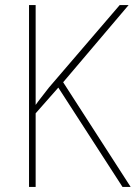

<svg xmlns="http://www.w3.org/2000/svg" viewBox="-20 -734 533 754"><path d="M493 0H461L209 -390L120 -289V0H94V-714H120V-322Q129 -335 142.5 -352Q156 -369 172 -390L450 -714H485L228 -411Z"/></svg>

Font: Noto Sans SemiCondensed Thin
Style: Regular
Weight: 100
Width: 4
Designer: Monotype Design Team
Foundry: Monotype Imaging Inc.
Version: Version 2.013; ttfautohint (v1.8.4.7-5d5b)